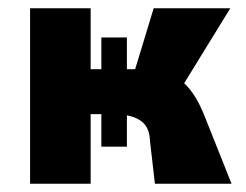

<svg xmlns="http://www.w3.org/2000/svg" viewBox="-20 -446 597 466"><path d="M542 0H356L344 -104Q343 -132 329 -146.5Q315 -161 288 -166V-90H226V-169H200V0H53V-426H200V-278H226V-355H288V-278H301H308L353 -426H539L427 -244Q456 -217 477 -163Z"/></svg>

Font: Ysabeau Ultrabold
Style: Regular
Weight: 800
Designer: Christian Thalmann (Catharsis Fonts)
Version: Version 0.003